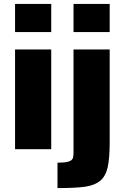

<svg xmlns="http://www.w3.org/2000/svg" viewBox="-20 -763 638 982"><path d="M57 -743H242V-599H57ZM57 -510H242V0H57ZM356 -743H541V-599H356ZM274 69Q303 69 320 66Q336 63 344 57Q352 51 354 41Q356 29 356 18V-510H541V-37Q541 48 530.5 93.5Q520 139 492 162Q464 185 415 192Q366 199 274 199Z"/></svg>

Font: Saira Stencil One
Style: Regular
Weight: 400
Designer: Hector Gatti with collaboration of the Omnibus-Type team
Foundry: Omnibus-Type
Version: Version 1.004